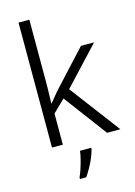

<svg xmlns="http://www.w3.org/2000/svg" viewBox="-143 -833 793 1128"><g transform="rotate(-15 253.5 -269.5)"><path d="M153 -370Q153 -344 152 -312Q151 -280 150 -252H153Q161 -261 171.5 -274.5Q182 -288 193.5 -301.5Q205 -315 215 -326L406 -533H486L273 -305L503 0H422L227 -261L153 -189V0H87V-760H153ZM309 69Q304 90 293 117Q282 144 267 171Q252 198 236 221H198V211Q206 195 215 167.5Q224 140 231.5 111Q239 82 241 61H309Z"/></g></svg>

Font: Noto Sans Syriac Eastern Light
Style: Regular
Weight: 300
Designer: Patrick Giasson and the Monotype Design Team
Foundry: Monotype Imaging Inc.
Version: Version 3.001